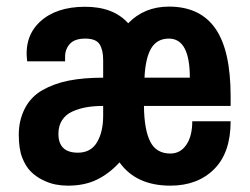

<svg xmlns="http://www.w3.org/2000/svg" viewBox="-20 -555 763 587"><path d="M496.5 -534.8Q591.7 -534.8 638.4 -467.9Q685.1 -401 685.1 -260.6V-231.1H420.1Q420.9 -158.1 439.4 -121.9Q457.9 -85.6 500.9 -85.6Q531.3 -85.6 549.5 -112.1Q567.8 -138.6 567.8 -184.2H685.1Q685.1 -87.7 634.4 -37.6Q583.8 12.6 500.9 12.6Q396.2 12.6 345.4 -58.6Q314.1 -24.3 276.5 -5.9Q238.9 12.6 187.7 12.6Q169 12.6 150.3 9.1Q131.6 5.6 110.8 -4.6Q89.9 -14.8 74.1 -30.6Q58.2 -46.5 47.8 -73.4Q37.4 -100.3 37.4 -143.6Q37.4 -186.8 55.8 -223.1Q74.3 -259.3 109.9 -279.5Q145.5 -299.7 190.5 -308.6Q235.4 -317.5 295.4 -317.5V-371.9Q295.4 -402.7 284.3 -419.9Q273.2 -437 240.7 -437Q208.1 -437 193.5 -420.7Q179 -404.4 179 -381.8V-367.5H63Q53.4 -443.1 102.3 -488.5Q151.2 -533.9 238.7 -534.3Q326.2 -534.8 371.9 -483.9Q421.4 -534.8 496.5 -534.8ZM496.5 -437Q459.6 -437 442 -406.8Q424.4 -376.6 421.8 -317.5H560.4Q560.4 -437 496.5 -437ZM295.4 -231.1Q267.6 -231.1 244.8 -227.2Q222 -223.3 201.6 -214.2Q181.1 -205 169.9 -187.7Q158.6 -170.3 158.6 -146Q158.6 -88.2 218.1 -88.2Q257.6 -88.2 276.5 -119.9Q295.4 -151.6 295.4 -201.1Z"/></svg>

Font: Puralecka Narrow
Style: Bold
Weight: 700
Designer: Hector Gatti, Marcela Romero, Pablo Cosgaya and Nicolas Silva
Version: Version 1.004;PS 001.004;hotconv 1.0.70;makeotf.lib2.5.58329